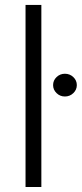

<svg xmlns="http://www.w3.org/2000/svg" viewBox="-20 -747 327 767"><path d="M145.2 -727.3V0H82V-727.3ZM239.3 -361.5Q219.8 -361.5 206 -375Q192.1 -388.5 192.1 -407Q192.1 -425.8 206 -439.1Q219.8 -452.4 239.3 -452.4Q258.9 -452.4 272.9 -439.1Q286.9 -425.8 286.9 -407Q286.9 -388.5 272.9 -375Q258.9 -361.5 239.3 -361.5Z"/></svg>

Font: Inter UI Light
Style: Regular
Weight: 300
Designer: Rasmus Andersson
Foundry: rsms
Version: 3.2;8d6f07862